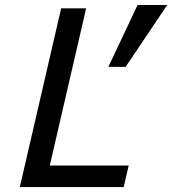

<svg xmlns="http://www.w3.org/2000/svg" viewBox="-20 -756 696 776"><path d="M480 0H60.1L227.1 -722.2H328.1L181.2 -86.9H500ZM655.8 -735.8 487.8 -485.8H418L536.1 -735.8Z"/></svg>

Font: Perun
Style: Italic
Weight: 400
Italic angle: -12°
Foundry: Stefan Peev, Context Ltd
Version: Version 001.000